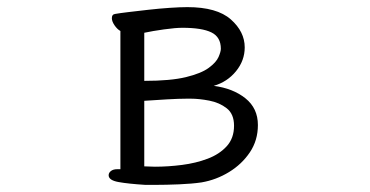

<svg xmlns="http://www.w3.org/2000/svg" viewBox="-20 -504 1040 539"><path d="M388 15Q340 12 312.5 7Q285 2 285 -12Q285 -19 291.5 -24Q298 -29 309 -29H318V-417Q309 -422 301.5 -433Q294 -444 294 -453Q294 -464 304 -465Q315 -467 340 -470Q365 -473 396 -476.5Q427 -480 456.5 -482Q486 -484 506 -484Q589 -484 628 -449.5Q667 -415 667 -371Q667 -334 642.5 -304Q618 -274 580 -263Q634 -256 669 -228Q704 -200 704 -153Q704 -110 681.5 -76.5Q659 -43 623 -21Q587 1 546 8Q519 12 482.5 13.5Q446 15 416 15ZM385 -277Q459 -277 502 -287.5Q545 -298 566 -313.5Q587 -329 593.5 -344Q600 -359 600 -367Q600 -400 573.5 -413Q547 -426 492 -426Q473 -426 440.5 -421.5Q408 -417 385 -412ZM505 -227Q482 -227 448 -225Q414 -223 385 -221V-37Q392 -37 399.5 -36.5Q407 -36 415 -36Q452 -36 491 -41Q530 -46 563 -58.5Q596 -71 616.5 -93.5Q637 -116 637 -151Q637 -184 616.5 -200Q596 -216 567.5 -221.5Q539 -227 515 -227Z"/></svg>

Font: Klee One SemiBold
Style: Regular
Weight: 600
Designer: Fontworks Inc.
Foundry: Fontworks Inc.
Version: Version 1.00;January 12, 2022;FontCreator 13.0.0.2683 64-bit